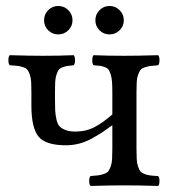

<svg xmlns="http://www.w3.org/2000/svg" viewBox="-20 -614 579 636"><path d="M84 -264.2V-307.1Q84 -328.6 83.3 -342.3Q82.5 -356 78.9 -366.5Q75.2 -377 71.3 -382.3Q67.4 -387.7 57.6 -391.1Q47.9 -394.5 38.8 -395.8Q29.8 -397 12.2 -397.9Q7.8 -402.3 7.8 -414.6Q7.8 -426.8 12.2 -431.2Q78.6 -429.2 122.1 -429.2Q176.3 -429.2 224.1 -431.2Q228.5 -426.8 228.5 -414.6Q228.5 -402.3 224.1 -397.9Q209 -396.5 201.7 -395.3Q194.3 -394 185.8 -390.6Q177.2 -387.2 173.8 -381.8Q170.4 -376.5 167 -366.5Q163.6 -356.4 162.8 -342.5Q162.1 -328.6 162.1 -307.1V-290Q162.1 -262.7 162.8 -248Q163.6 -233.4 167.2 -217.5Q170.9 -201.7 178.2 -194.6Q185.5 -187.5 198 -182.9Q210.4 -178.2 230 -178.2Q265.1 -178.2 293 -192.9Q320.8 -207.5 352.1 -234.9V-307.1Q352.1 -328.6 351.1 -342.5Q350.1 -356.4 346.9 -366.7Q343.8 -377 340.3 -382.3Q336.9 -387.7 328.6 -391.1Q320.3 -394.5 312.5 -395.8Q304.7 -397 290 -397.9Q285.6 -402.3 285.6 -414.6Q285.6 -426.8 290 -431.2Q335.9 -429.2 392.1 -429.2Q435.5 -429.2 503.9 -431.2Q508.3 -426.8 508.3 -414.6Q508.3 -402.3 503.9 -397.9Q485.8 -396.5 477.1 -395.3Q468.3 -394 458.5 -390.6Q448.7 -387.2 445.1 -382.1Q441.4 -377 437.5 -366.5Q433.6 -356 432.9 -342.3Q432.1 -328.6 432.1 -307.1V-122.1Q432.1 -100.6 432.9 -86.9Q433.6 -73.2 437.3 -62.5Q440.9 -51.8 444.8 -46.6Q448.7 -41.5 458.3 -37.8Q467.8 -34.2 477.1 -33Q486.3 -31.7 503.9 -30.8Q508.3 -26.4 508.3 -14.4Q508.3 -2.4 503.9 2Q439.5 0 392.1 0Q346.2 0 279.8 2Q275.4 -2.4 275.4 -14.4Q275.4 -26.4 279.8 -30.8Q297.9 -32.2 306.6 -33.4Q315.4 -34.7 325.4 -38.3Q335.4 -42 339.1 -47.1Q342.8 -52.2 346.7 -62.7Q350.6 -73.2 351.3 -86.9Q352.1 -100.6 352.1 -122.1V-199.2Q330.6 -183.6 318.4 -175.5Q306.2 -167.5 284.7 -155.5Q263.2 -143.6 241.9 -138.2Q220.7 -132.8 198.2 -132.8Q130.9 -132.8 107.4 -161.9Q84 -190.9 84 -264.2ZM139.6 -513.7Q126 -527.3 126 -546.9Q126 -566.4 139.6 -580.3Q153.3 -594.2 172.9 -594.2Q192.4 -594.2 206.3 -580.3Q220.2 -566.4 220.2 -546.9Q220.2 -527.3 206.3 -513.7Q192.4 -500 172.9 -500Q153.3 -500 139.6 -513.7ZM309.6 -513.7Q295.9 -527.3 295.9 -546.9Q295.9 -566.4 309.6 -580.3Q323.2 -594.2 342.8 -594.2Q362.3 -594.2 376.2 -580.3Q390.1 -566.4 390.1 -546.9Q390.1 -527.3 376.2 -513.7Q362.3 -500 342.8 -500Q323.2 -500 309.6 -513.7Z"/></svg>

Font: Common Serif
Style: Regular
Weight: 400
Designer: Philipp H. Poll, Khaled Hosny
Foundry: Stefan Peev, Context Ltd.
Version: Version 1.026